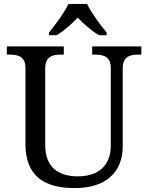

<svg xmlns="http://www.w3.org/2000/svg" viewBox="-20 -951 757 981"><path d="M230 -784V-771H269C307 -793 347 -829 377 -861C407 -829 448 -793 486 -771H525V-784C494 -822 446 -886 425 -931H330C309 -886 261 -822 230 -784ZM362 10C521 10 607 -71 607 -204V-600C607 -663 644 -672 689 -672H702V-714H451V-672H464C508 -672 546 -663 546 -604V-206C546 -115 493 -50 378 -50C281 -50 211 -94 211 -210V-600C211 -663 248 -672 293 -672H306V-714H15V-672H28C72 -672 110 -663 110 -604V-216C110 -53 204 10 362 10Z"/></svg>

Font: Noto Fangsong KSS Vertical
Style: Regular
Weight: 400
Designer: LIU Zhao, ZHANG Congyu, Kushim JIANG
Foundry: Guyu Beijing Co. Ltd.
Version: Version 1.000;November 16, 2022;FontCreator 11.5.0.2427 64-b